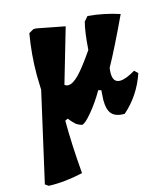

<svg xmlns="http://www.w3.org/2000/svg" viewBox="-112 -568 778 890"><g transform="rotate(-15 277.0 -123.0)"><path d="M548 -160Q514 -60 438 6Q396 6 377.5 -14Q359 -34 359 -82Q359 -91 361 -115L362 -128L348 -132Q319 -81 283.5 -38.5Q248 4 234 4Q215 -2 205 -10.5Q195 -19 177 -41L164 -35Q164 77 176 220Q87 240 12 237L-4 226L93 -202Q91 -250 91 -272Q91 -371 108 -470L131 -483H144L279 -457L203 -196Q212 -190 220 -190Q242 -190 272 -220.5Q302 -251 352 -324Q358 -410 370 -455L389 -477Q467 -470 540 -446Q471 -299 426 -218Q424 -208 424 -192Q424 -148 458 -148Q485 -148 532 -176Z"/></g></svg>

Font: Alegreya Black
Style: Italic
Weight: 900
Italic angle: -7°
Designer: Juan Pablo del Peral
Foundry: Huerta Tipografica
Version: Version 2.007; ttfautohint (v1.6)